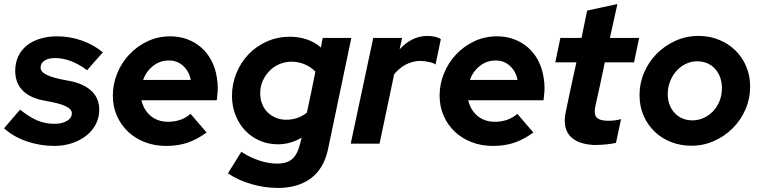

<svg xmlns="http://www.w3.org/2000/svg" viewBox="-36 -708 3748 946"><path d="M-16 -76Q4 -99 23.5 -122Q43 -145 63 -168Q107 -132 146.5 -115Q186 -98 233 -98Q270 -98 294 -112.5Q318 -127 318 -150Q318 -164 305 -174Q292 -184 271 -191.5Q250 -199 223 -204.5Q196 -210 169 -215Q106 -229 72.5 -265.5Q39 -302 39 -359Q39 -398 53.5 -429.5Q68 -461 95 -483Q122 -505 160.5 -517Q199 -529 246 -529Q308 -529 366.5 -508.5Q425 -488 471 -450Q451 -428 432 -406.5Q413 -385 393 -362Q355 -391 314.5 -406.5Q274 -422 236 -422Q203 -422 183.5 -409.5Q164 -397 164 -375Q164 -360 177.5 -349.5Q191 -339 212.5 -331.5Q234 -324 261.5 -318Q289 -312 318 -307Q383 -292 418 -256.5Q453 -221 453 -168Q453 -129 436 -96Q419 -63 389 -39.5Q359 -16 318.5 -2.5Q278 11 232 11Q162 11 96 -11.5Q30 -34 -16 -76Z M982 -55Q933 -20 887 -4.5Q841 11 782 11Q726 11 678 -7.5Q630 -26 595 -59Q560 -92 540 -137.5Q520 -183 520 -237Q520 -294 541.5 -346.5Q563 -399 601 -439.5Q639 -480 690.5 -504.5Q742 -529 803 -529Q848 -529 887 -514.5Q926 -500 956 -473.5Q986 -447 1005.5 -410Q1025 -373 1032 -329Q1037 -301 1037 -275Q1037 -264 1036 -252Q1035 -240 1032 -214H661Q672 -166 706.5 -137Q741 -108 793 -108Q824 -108 852 -117.5Q880 -127 903 -147Q923 -124 942.5 -101Q962 -78 982 -55ZM796 -410Q752 -410 718 -383Q684 -356 669 -314H904Q896 -356 867 -383Q838 -410 796 -410Z M1334 3Q1285 3 1243.5 -15Q1202 -33 1171.5 -65.5Q1141 -98 1124 -141.5Q1107 -185 1107 -236Q1107 -294 1128.5 -347Q1150 -400 1188 -440Q1226 -480 1278.5 -503.5Q1331 -527 1393 -527Q1437 -527 1476.5 -513.5Q1516 -500 1545 -474Q1547 -485 1549.5 -497.5Q1552 -510 1554 -521H1695Q1666 -383 1637.5 -246.5Q1609 -110 1580 28Q1560 122 1496.5 170Q1433 218 1333 218Q1268 218 1202.5 199Q1137 180 1087 146Q1104 120 1120 93Q1136 66 1153 40Q1194 67 1240 82.5Q1286 98 1329 98Q1358 98 1378 90.5Q1398 83 1412 67Q1426 51 1434.5 27Q1443 3 1450 -30Q1424 -14 1394 -5.5Q1364 3 1334 3ZM1246 -249Q1246 -220 1255.5 -196Q1265 -172 1282 -155Q1299 -138 1322.5 -128Q1346 -118 1374 -118Q1432 -118 1476 -153Q1487 -204 1497.5 -254Q1508 -304 1518 -355Q1496 -378 1465.5 -391Q1435 -404 1400 -404Q1370 -404 1342 -392.5Q1314 -381 1293 -360Q1272 -339 1259 -310.5Q1246 -282 1246 -249Z M1692 0Q1720 -131 1747.5 -260.5Q1775 -390 1803 -521H1945Q1942 -507 1939 -493Q1936 -479 1933 -465Q1962 -497 1996.5 -514Q2031 -531 2071 -531Q2091 -531 2109 -526.5Q2127 -522 2136 -515Q2129 -483 2123 -452.5Q2117 -422 2110 -390Q2100 -398 2078 -402.5Q2056 -407 2037 -408Q2030 -408 2024 -407.5Q2018 -407 2012 -406Q1949 -395 1906 -342L1834 0Z M2592 -55Q2543 -20 2497 -4.5Q2451 11 2392 11Q2336 11 2288 -7.5Q2240 -26 2205 -59Q2170 -92 2150 -137.5Q2130 -183 2130 -237Q2130 -294 2151.5 -346.5Q2173 -399 2211 -439.5Q2249 -480 2300.5 -504.5Q2352 -529 2413 -529Q2458 -529 2497 -514.5Q2536 -500 2566 -473.5Q2596 -447 2615.5 -410Q2635 -373 2642 -329Q2647 -301 2647 -275Q2647 -264 2646 -252Q2645 -240 2642 -214H2271Q2282 -166 2316.5 -137Q2351 -108 2403 -108Q2434 -108 2462 -117.5Q2490 -127 2513 -147Q2533 -124 2552.5 -101Q2572 -78 2592 -55ZM2406 -410Q2362 -410 2328 -383Q2294 -356 2279 -314H2514Q2506 -356 2477 -383Q2448 -410 2406 -410Z M2752 -159Q2765 -220 2777.5 -280Q2790 -340 2804 -401H2700Q2706 -431 2712.5 -461Q2719 -491 2725 -521H2829Q2836 -555 2843 -588.5Q2850 -622 2857 -656Q2895 -664 2931.5 -672Q2968 -680 3006 -688Q2997 -646 2987.5 -604.5Q2978 -563 2969 -521H3113Q3107 -491 3100.5 -461Q3094 -431 3088 -401H2944Q2933 -346 2921 -291.5Q2909 -237 2897 -183Q2889 -145 2904 -129Q2919 -113 2960 -113Q2977 -113 2991 -114.5Q3005 -116 3024 -121Q3018 -92 3011.5 -62.5Q3005 -33 2999 -4Q2982 0 2955 3Q2928 6 2906 6Q2897 7 2889.5 6.5Q2882 6 2874 5Q2800 -2 2768 -43.5Q2736 -85 2752 -159Z M3115 -240Q3115 -298 3137.5 -350.5Q3160 -403 3199.5 -443Q3239 -483 3292 -507Q3345 -531 3406 -531Q3460 -531 3506.5 -512Q3553 -493 3587 -460Q3621 -427 3640.5 -381Q3660 -335 3660 -281Q3660 -222 3637 -169Q3614 -116 3574.5 -76.5Q3535 -37 3482.5 -13.5Q3430 10 3370 10Q3318 10 3272 -7.5Q3226 -25 3191 -58Q3156 -91 3135.5 -137Q3115 -183 3115 -240ZM3376 -115Q3404 -115 3430 -126.5Q3456 -138 3476.5 -159Q3497 -180 3509 -209.5Q3521 -239 3521 -275Q3521 -302 3512.5 -326Q3504 -350 3488 -368Q3472 -386 3449.5 -396Q3427 -406 3399 -406Q3369 -406 3342.5 -393Q3316 -380 3296.5 -358Q3277 -336 3265.5 -306.5Q3254 -277 3254 -245Q3254 -188 3288 -151.5Q3322 -115 3376 -115Z"/></svg>

Font: Rosa Sans
Style: Bold Italic
Weight: 700
Italic angle: -12°
Designer: Pentagram / MCKL
Foundry: Pentagram / MCKL
Version: Version 1.005;September 16, 2019;FontCreator 11.5.0.2425 64-